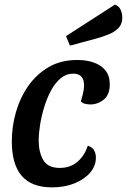

<svg xmlns="http://www.w3.org/2000/svg" viewBox="-20 -789 548 829"><path d="M204 20Q117 20 74 -29.5Q31 -79 31 -178Q31 -243 49 -305.5Q67 -368 102.5 -418.5Q138 -469 190.5 -499.5Q243 -530 314 -530Q355 -530 386.5 -518.5Q418 -507 436 -484Q454 -461 454 -425Q454 -380 428 -359Q402 -338 370 -338Q361 -338 348.5 -340.5Q336 -343 329 -352Q334 -367 338.5 -386.5Q343 -406 343 -420Q343 -445 331.5 -458Q320 -471 296 -471Q266 -471 242 -451Q218 -431 200.5 -398.5Q183 -366 171 -327Q159 -288 153 -250Q147 -212 147 -182Q147 -133 166.5 -98.5Q186 -64 238 -64Q284 -64 315 -91Q346 -118 359 -160Q378 -154 386 -140.5Q394 -127 394 -108Q394 -73 369.5 -44Q345 -15 302 2.5Q259 20 204 20ZM282 -592 265 -633 476 -769Q494 -763 501 -746.5Q508 -730 508 -713Q508 -685 491.5 -668Q475 -651 449 -640.5Q423 -630 394 -622Z"/></svg>

Font: Sansita Swashed Light
Style: Regular
Weight: 400
Version: Version 1.003